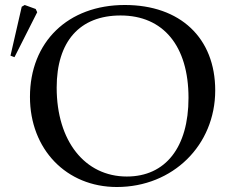

<svg xmlns="http://www.w3.org/2000/svg" viewBox="-20 -729 903 769"><path d="M22 -506 38 -500 129 -680 123 -693 79 -709 67 -702ZM480 -709C252 -709 100 -561 100 -341C100 -131 246 20 448 20C672 20 842 -147 842 -367C842 -577 702 -709 480 -709ZM463 -667C634 -667 735 -545 735 -337C735 -139 643 -22 488 -22C320 -22 207 -164 207 -378C207 -563 299 -667 463 -667Z"/></svg>

Font: Asana Math
Style: Regular
Weight: 400
Version: Version 000.958